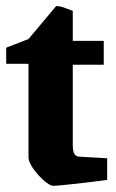

<svg xmlns="http://www.w3.org/2000/svg" viewBox="-21 -589 374 620"><path d="M151 11Q143 11 129.5 1Q116 -9 102.5 -24Q89 -39 80 -54.5Q71 -70 71 -81V-383H-1V-435L71 -463L160 -569Q170 -570 184.5 -565Q199 -560 214 -554V-457H314V-380H214V-123Q214 -100 219.5 -91.5Q225 -83 236 -83L325 -78V-8Q296 -4 258 0.5Q220 5 189.5 8Q159 11 151 11Z"/></svg>

Font: Grenze Gotisch ExtraBold
Style: Regular
Weight: 800
Designer: Renata Polastri
Foundry: Omnibus-Type
Version: Version 1.001